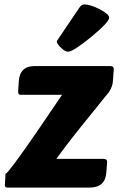

<svg xmlns="http://www.w3.org/2000/svg" viewBox="-20 -849 553 869"><path d="M13 0Q2 0 2 -11L5 -65Q4 -39 261 -420H73Q62 -420 62 -434L65 -480Q69 -550 137 -550H479Q495 -550 495 -536L491 -482Q490 -457 471 -429Q474 -434 389 -328Q298 -217 235 -130H449Q465 -130 465 -116L461 -67Q456 0 385 0ZM256 -633Q237 -650 237 -663L339 -814Q349 -829 362 -829Q387 -829 430 -808Q474 -785 474 -769Q474 -749 393 -682Q311 -615 288 -615Q274 -615 256 -633Z"/></svg>

Font: PoetsenOne
Style: Regular
Weight: 400
Designer: Rodrigo Fuenzalida, Pablo Impallari
Foundry: Pablo Impallari, Rodrigo Fuenzalida
Version: Version 1.000